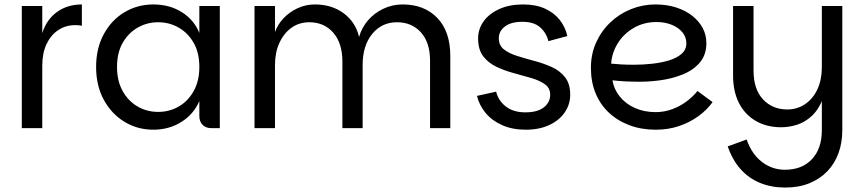

<svg xmlns="http://www.w3.org/2000/svg" viewBox="-20 -576 3871 863"><path d="M78 0V-549H170V0ZM137 -281 170 -427Q189 -488 236 -522Q283 -556 348 -556V-460Q340 -462 332.5 -462.5Q325 -463 318 -463Q275 -463 241.5 -440.5Q208 -418 189 -377.5Q170 -337 170 -281Z M669 7Q598 7 539.5 -28.5Q481 -64 446.5 -127.5Q412 -191 412 -275Q412 -359 446.5 -422.5Q481 -486 539.5 -521Q598 -556 669 -556Q742 -556 797 -521.5Q852 -487 876 -428V-549H968V0H930Q905 0 890.5 -15Q876 -30 876 -54V-122Q851 -63 795.5 -28Q740 7 669 7ZM691 -73Q741 -73 783 -97Q825 -121 850.5 -166.5Q876 -212 876 -275Q876 -339 850.5 -383.5Q825 -428 783 -452Q741 -476 691 -476Q641 -476 599 -452Q557 -428 531.5 -383.5Q506 -339 506 -275Q506 -212 531.5 -166.5Q557 -121 599 -97Q641 -73 691 -73Z M1124 0V-549H1216V-432Q1228 -466 1254.5 -494Q1281 -522 1317.5 -539Q1354 -556 1395 -556Q1471 -556 1524.5 -516.5Q1578 -477 1594 -410Q1606 -452 1634 -484.5Q1662 -517 1702.5 -536.5Q1743 -556 1790 -556Q1887 -556 1945.5 -495.5Q2004 -435 2004 -324V0H1913V-303Q1913 -385 1872 -430.5Q1831 -476 1764 -476Q1696 -476 1653 -423.5Q1610 -371 1610 -284V0H1519V-299Q1519 -382 1478 -429Q1437 -476 1370 -476Q1325 -476 1290.5 -451.5Q1256 -427 1236 -383.5Q1216 -340 1216 -284V0Z M2343 7Q2283 7 2237 -13.5Q2191 -34 2162.5 -68.5Q2134 -103 2124 -145L2210 -164Q2220 -123 2254 -97Q2288 -71 2341 -71Q2396 -71 2424.5 -93.5Q2453 -116 2453 -150Q2453 -180 2429.5 -197Q2406 -214 2369 -225Q2332 -236 2290.5 -247Q2249 -258 2212 -275.5Q2175 -293 2152 -323Q2129 -353 2129 -403Q2129 -446 2154 -480.5Q2179 -515 2224.5 -535.5Q2270 -556 2331 -556Q2388 -556 2429 -537.5Q2470 -519 2495.5 -487Q2521 -455 2530 -414L2445 -391Q2436 -428 2408 -453Q2380 -478 2328 -478Q2277 -478 2249.5 -457Q2222 -436 2222 -404Q2222 -372 2245 -354Q2268 -336 2304.5 -324.5Q2341 -313 2382.5 -302Q2424 -291 2460.5 -274.5Q2497 -258 2520 -228.5Q2543 -199 2543 -150Q2543 -107 2518.5 -71Q2494 -35 2449 -14Q2404 7 2343 7Z M2927 7Q2863 7 2809.5 -13Q2756 -33 2717 -69.5Q2678 -106 2657 -157Q2636 -208 2636 -271Q2636 -333 2659.5 -385Q2683 -437 2723.5 -475.5Q2764 -514 2816.5 -535Q2869 -556 2926 -556Q2977 -556 3019 -542.5Q3061 -529 3091.5 -505Q3122 -481 3138.5 -450Q3155 -419 3155 -382Q3155 -330 3126 -295.5Q3097 -261 3049 -241.5Q3001 -222 2943.5 -214.5Q2886 -207 2828 -209Q2812 -209 2793 -210Q2774 -211 2758 -212.5Q2742 -214 2733 -215Q2739 -176 2765 -143Q2791 -110 2833 -91Q2875 -72 2927 -72Q2967 -72 3003.5 -86Q3040 -100 3068.5 -122Q3097 -144 3115 -167L3183 -117Q3157 -81 3118 -53Q3079 -25 3031 -9Q2983 7 2927 7ZM2830 -285Q2870 -285 2911 -289.5Q2952 -294 2987 -304.5Q3022 -315 3043.5 -334Q3065 -353 3065 -381Q3065 -409 3047.5 -430.5Q3030 -452 2999.5 -464.5Q2969 -477 2931 -477Q2874 -477 2828.5 -450.5Q2783 -424 2756.5 -381Q2730 -338 2727 -290Q2745 -288 2771.5 -286.5Q2798 -285 2830 -285Z M3674 9V-549H3766V9Q3766 65 3749 112Q3732 159 3699 193.5Q3666 228 3618.5 247.5Q3571 267 3509 267Q3447 267 3396 246Q3345 225 3308.5 184Q3272 143 3251 82L3336 51Q3359 117 3405 152Q3451 187 3508 187Q3585 187 3629.5 139.5Q3674 92 3674 9ZM3700 -260Q3699 -184 3679.5 -134Q3660 -84 3629.5 -55.5Q3599 -27 3563 -15.5Q3527 -4 3491 -4Q3426 -4 3377 -32.5Q3328 -61 3301.5 -113Q3275 -165 3275 -237V-549H3367V-259Q3367 -175 3409.5 -129.5Q3452 -84 3519 -84Q3564 -84 3599.5 -108.5Q3635 -133 3654.5 -175.5Q3674 -218 3674 -274Z"/></svg>

Font: Parkinsans
Style: Regular
Weight: 400
Designer: Red Stone, Indian Type Foundry
Foundry: Indian Type Foundry
Version: Version 1.000